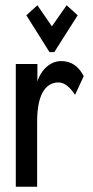

<svg xmlns="http://www.w3.org/2000/svg" viewBox="-20 -708 353 729"><path d="M122 -688 80 -650 168 -510H186L275 -650L233 -688L177 -608ZM40 1H121V-247C121 -366 164 -395 202 -395C226 -395 246 -376 265 -348L298 -419C279 -455 252 -476 213 -476C177 -477 139 -450 122 -399V-465H40Z"/></svg>

Font: Inconsolata ExtraCondensed
Style: Bold
Weight: 700
Width: 2
Monospace: yes
Designer: Raph Levien, Cyreal, Brenton Simpson
Foundry: Raph Levien, Cyreal, Google
Version: Version 3.100